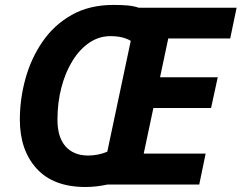

<svg xmlns="http://www.w3.org/2000/svg" viewBox="-20 -745 975 775"><path d="M325.2 9.8Q195.3 9.8 127.7 -64.7Q60.1 -139.2 60.1 -262.2Q60.1 -345.7 82.8 -427.7Q105.5 -509.8 151.9 -577.1Q198.2 -644.5 269.5 -684.8Q340.8 -725.1 438 -725.1Q473.1 -725.1 496.1 -722.9Q519 -720.7 540 -713.9H935.1L909.2 -589.8H659.2L626 -433.1H858.9L832 -309.1H599.1L560.1 -125H810.1L784.2 0H413.1Q393.1 4.4 370.6 7.1Q348.1 9.8 325.2 9.8ZM335.9 -117.2Q355.5 -117.2 375.2 -121.1Q395 -125 413.1 -132.8L507.8 -580.1Q476.6 -599.1 425.8 -599.1Q379.4 -599.1 340.3 -572.5Q301.3 -545.9 272.5 -499.3Q243.7 -452.6 227.8 -391.6Q211.9 -330.6 211.9 -262.2Q211.9 -190.9 244.6 -154.1Q277.3 -117.2 335.9 -117.2Z"/></svg>

Font: Open Sans
Style: Bold Italic
Weight: 700
Italic angle: -12°
Designer: Monotype Design Team
Foundry: Monotype Imaging Inc.
Version: Version 3.003; ttfautohint (v1.8.4)